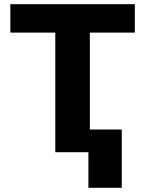

<svg xmlns="http://www.w3.org/2000/svg" viewBox="-20 -727 693 917"><path d="M29.3 -707H624V-571.3H409.2V-108.4H561.5V169.9H402.3V0H244.1V-571.3H29.3Z"/></svg>

Font: Pretendard Std ExtraBold
Style: Regular
Weight: 800
Designer: Base glyphs from Inter by Rasmus Andersson; Hangeul glyphs from Noto Sans CJK(Source Han Sans) by Jang Soo-young and Kan
Foundry: Kil Hyung-jin
Version: Version 1.309